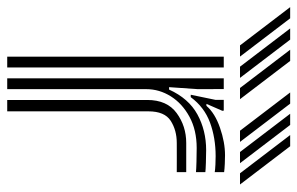

<svg xmlns="http://www.w3.org/2000/svg" viewBox="-256 -658 824 532"><g transform="rotate(90 156.0 -392.0)"><path d="M107 0V-600H136.8L137 -528L131.5 -448.5H138.2Q162.8 -502.8 207.1 -527Q251.5 -551.2 306 -551.2Q320 -551.2 340.8 -550.5Q361.5 -549.8 367 -549V-523Q359.5 -523.8 337.9 -524.4Q316.2 -525 300.2 -525Q250.5 -525 213.8 -505.1Q177 -485.2 157 -453.4Q137 -421.5 137 -385.2V0ZM47 0V-600H77V0ZM167 0V-388Q167 -442.8 203.2 -469.4Q239.5 -496 286.2 -496Q304.2 -496 327.5 -496Q350.8 -496 367 -496V-469.8Q351 -470 326.8 -469.9Q302.5 -469.8 286.2 -469.8Q250.8 -469.8 224.6 -452.9Q198.5 -436 198.5 -391.2V0ZM152.5 -508.5 166.8 -577.5V-600H196.5L197 -596L177.8 -552H183.2Q204 -575.8 244.1 -589.6Q284.2 -603.5 320.2 -603.5Q328.8 -603.5 343.6 -602.9Q358.5 -602.2 367 -601V-575Q360 -576.2 346.2 -576.9Q332.5 -577.5 322.5 -577.5Q272.2 -577.5 229.6 -561.9Q187 -546.2 159.2 -508.5ZM133.8 -645 27.8 -784H58.8L164.8 -645ZM15.8 -645 -90.2 -784H-59.2L46.8 -645ZM74.8 -645 -31.2 -784H-0.2L105.8 -645ZM370.2 -645 264.2 -784H295.2L401.2 -645ZM252.2 -645 146.2 -784H177.2L283.2 -645ZM311.2 -645 205.2 -784H236.2L342.2 -645Z"/></g></svg>

Font: Big Shoulders Inline Text Thin Black
Style: Regular
Weight: 900
Version: Version 2.002